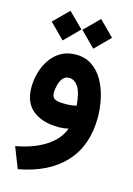

<svg xmlns="http://www.w3.org/2000/svg" viewBox="-129 -664 688 995"><g transform="rotate(15 215.0 -167.0)"><path d="M206.5 -519.5 286.1 -598.6 365.7 -519 286.1 -439.5ZM42 -519.5 121.6 -598.6 201.2 -519.5 121.6 -439.5ZM270 -5.9Q243.7 0 218.8 0Q129.9 0 79.1 -40.8Q28.3 -81.5 28.3 -164.1Q28.3 -202.6 39.1 -241.7Q49.8 -280.8 72 -313.7Q94.2 -346.7 128.2 -366.7Q162.1 -386.7 209 -386.7Q259.3 -386.7 295.7 -361.8Q332 -336.9 355.5 -295.2Q378.9 -253.4 390.1 -202.6Q401.4 -151.9 401.4 -100.6Q401.4 48.8 316.4 142.1Q231.4 235.4 69.8 265.1L25.9 152.8Q122.6 135.3 185.5 94.2Q248.5 53.2 270 -5.9ZM279.8 -131.8Q273.4 -204.1 253.4 -232.7Q233.4 -261.2 205.1 -261.2Q184.1 -261.2 171.6 -245.6Q159.2 -230 153.6 -207.8Q147.9 -185.5 147.9 -166.5Q147.9 -144 161.6 -134.5Q175.3 -125 221.2 -125Q251.5 -125 279.8 -131.8Z"/></g></svg>

Font: Vazir FD-WOL
Style: Bold-FD-WOL
Weight: 700
Designer: Saber Rastikerdar
Foundry: Saber Rastikerdar
Version: Version 30.1.0